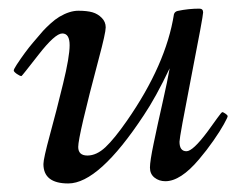

<svg xmlns="http://www.w3.org/2000/svg" viewBox="-20 -419 561 447"><path d="M125 -341.1Q108.2 -341.1 69.6 -291.5Q31 -241.9 30 -241.9Q26.4 -241.9 19.2 -246.9Q12 -252 12 -254.9Q12 -257.8 19 -268.6Q38.6 -298.3 56.4 -319.3Q74.2 -340.3 80.4 -347.3Q86.7 -354.2 97.5 -364.1Q108.4 -374 118.2 -379.9Q142.1 -394 162.4 -394Q182.6 -394 195.2 -390.4Q207.8 -386.7 216.9 -377.4Q226.1 -368.2 226.1 -355.3Q226.1 -342.5 210 -282.5Q162.1 -102.3 162.1 -76.9Q162.1 -56.9 183.5 -56.9Q204.8 -56.9 225.6 -76.4Q246.3 -95.9 275.4 -137.7Q366.5 -268.6 385 -386Q387 -392.1 393.8 -393.6Q418.9 -398.9 444.1 -398.9Q452.9 -398.9 452.9 -390.1Q452.9 -381.3 425.4 -240.7Q397.9 -100.1 397.9 -89.1Q397.9 -66.9 414.1 -66.9Q429 -66.9 462.9 -112.3Q475.3 -129.4 485.6 -143.7Q495.8 -158 497.7 -158Q499.5 -158 504.8 -154.4Q510 -150.9 510 -148.3Q510 -145.8 501.2 -129.8Q492.4 -113.8 476.9 -91.6Q461.4 -69.3 443.4 -48.1Q400.4 2.9 365 2.9Q350.3 2.9 339.7 -5.5Q329.1 -13.9 329.1 -28.8Q329.1 -43.7 337.8 -85.3Q346.4 -127 358.4 -179.8Q370.4 -232.7 375 -260Q342.5 -191.9 314.9 -150.9Q210.2 8.1 138.9 8.1Q81.1 8.1 81.1 -37.1Q81.1 -49.6 96.3 -105.5Q111.6 -161.4 126.8 -224Q142.1 -286.6 142.1 -313.8Q142.1 -341.1 125 -341.1Z"/></svg>

Font: Fanwood Text
Style: Italic
Weight: 400
Italic angle: -9°
Version: Version 1.101